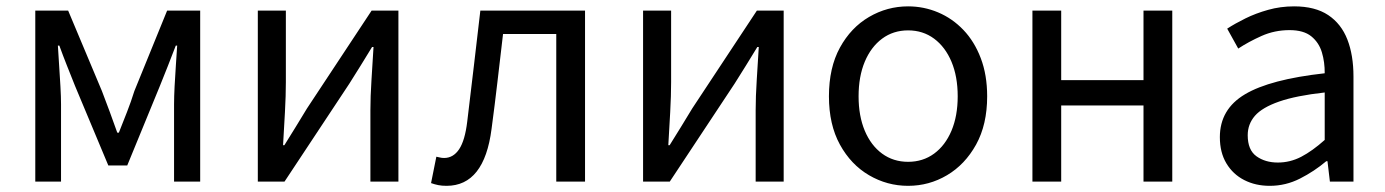

<svg xmlns="http://www.w3.org/2000/svg" viewBox="-20 -577 4400 610"><path d="M92.1 0V-543.4H196.5L303.8 -287.8Q316.6 -253.8 328.9 -221.2Q341.1 -188.6 352.6 -155.5H357.6Q370.6 -188.6 383.5 -221.2Q396.3 -253.8 406.9 -287.8L511 -543.4H616V0H533V-245.5Q533 -269.7 534.7 -302.7Q536.4 -335.7 538.8 -370.1Q541.1 -404.5 542.9 -432.2H538.5Q526.5 -400.3 513.3 -367.3Q500 -334.2 488 -304L384.3 -51.4H324.1L218.4 -304Q206.4 -334.2 193.1 -367.5Q179.9 -400.7 168.5 -432.2H163.9Q165.6 -404.5 167.8 -370.1Q170 -335.7 172 -302.7Q173.9 -269.7 173.9 -245.5V0Z M799.1 0V-543.4H888.2V-316.1Q888.2 -273.5 885.3 -220.9Q882.4 -168.3 879.3 -115.7H883.5Q899.3 -141.1 919.8 -174.2Q940.4 -207.3 955.2 -232.3L1160.7 -543.4H1245.8V0H1156.8V-226.7Q1156.8 -269.9 1160.2 -322.5Q1163.5 -375.1 1166.7 -427.7H1162.1Q1146.9 -402.7 1126.2 -369.2Q1105.6 -335.7 1089.8 -311.1L883.9 0Z M1398.8 13.4Q1383.6 13.4 1372.3 11.1Q1361 8.8 1349.5 4.7L1366.3 -79.1Q1372.1 -78.1 1377.9 -76.6Q1383.6 -75.1 1391 -75.1Q1420.1 -75.1 1438.7 -102.9Q1457.2 -130.6 1464.4 -190.5Q1475.4 -279 1485.5 -367.2Q1495.5 -455.5 1506.1 -543.4H1838.7V0H1747.3V-469H1578.2Q1569.3 -393.4 1560.6 -318.5Q1551.9 -243.6 1541.7 -167.3Q1530.1 -77.2 1494.4 -31.9Q1458.7 13.4 1398.8 13.4Z M2023.1 0V-543.4H2112.2V-316.1Q2112.2 -273.5 2109.3 -220.9Q2106.4 -168.3 2103.3 -115.7H2107.5Q2123.3 -141.1 2143.8 -174.2Q2164.4 -207.3 2179.2 -232.3L2384.7 -543.4H2469.8V0H2380.8V-226.7Q2380.8 -269.9 2384.2 -322.5Q2387.5 -375.1 2390.7 -427.7H2386.1Q2370.9 -402.7 2350.2 -369.2Q2329.6 -335.7 2313.8 -311.1L2107.9 0Z M2865.1 13.4Q2798.6 13.4 2741 -20.3Q2683.4 -54 2648.5 -117.6Q2613.6 -181.2 2613.6 -271Q2613.6 -361.9 2648.5 -425.7Q2683.4 -489.4 2741 -523.1Q2798.6 -556.8 2865.1 -556.8Q2914.9 -556.8 2960.3 -537.7Q3005.7 -518.6 3040.8 -481.9Q3075.8 -445.3 3096 -392.1Q3116.3 -338.9 3116.3 -271Q3116.3 -181.2 3081.1 -117.6Q3045.8 -54 2988.7 -20.3Q2931.7 13.4 2865.1 13.4ZM2865.1 -62.9Q2912.2 -62.9 2947.7 -88.9Q2983.2 -114.9 3003 -161.8Q3022.7 -208.7 3022.7 -271Q3022.7 -333.8 3003 -380.8Q2983.2 -427.8 2947.7 -454.2Q2912.2 -480.5 2865.1 -480.5Q2818.1 -480.5 2782.6 -454.2Q2747.1 -427.8 2727.4 -380.8Q2707.8 -333.8 2707.8 -271Q2707.8 -208.7 2727.4 -161.8Q2747.1 -114.9 2782.6 -88.9Q2818.1 -62.9 2865.1 -62.9Z M3260.1 0V-543.4H3351.5V-322.5H3613V-543.4H3704.4V0H3613V-241.9H3351.5V0Z M4014.2 13.4Q3968.9 13.4 3933.1 -4.9Q3897.2 -23.2 3876.4 -57.9Q3855.6 -92.5 3855.6 -141.3Q3855.6 -230.1 3935.5 -277.5Q4015.3 -325 4188.7 -344.2Q4189.1 -379.4 4179.8 -410.5Q4170.5 -441.7 4146.2 -461.5Q4121.9 -481.3 4077 -481.3Q4029.6 -481.3 3988.1 -462.8Q3946.7 -444.3 3914 -422.7L3878.9 -486Q3904 -502.3 3936.8 -518.5Q3969.6 -534.7 4008.9 -545.7Q4048.1 -556.8 4091.5 -556.8Q4158.2 -556.8 4199.8 -529.1Q4241.3 -501.4 4260.7 -451.5Q4280.1 -401.6 4280.1 -334V0H4205.2L4197.5 -64.9H4193.7Q4155.6 -32.7 4110.3 -9.7Q4064.9 13.4 4014.2 13.4ZM4039.8 -60.6Q4079 -60.6 4114.3 -79Q4149.5 -97.4 4188.7 -132.4V-283.2Q4097.7 -273.1 4043.8 -254.3Q3990 -235.5 3967 -209.1Q3944.1 -182.6 3944.1 -147.4Q3944.1 -100.4 3971.9 -80.5Q3999.6 -60.6 4039.8 -60.6Z"/></svg>

Font: Noto Sans JP
Style: Regular
Weight: 100
Designer: Ryoko NISHIZUKA 西塚涼子 (kana, bopomofo & ideographs); Paul D. Hunt (Latin, Greek & Cyrillic); Sandoll Communications 산돌커뮤니
Foundry: Adobe
Version: Version 2.004;hotconv 1.0.118;makeotfexe 2.5.65603